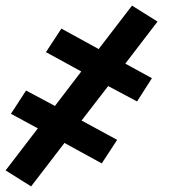

<svg xmlns="http://www.w3.org/2000/svg" viewBox="-22 -495 642 685"><path d="M89 170 -2 113 113 -37 17 -89 71 -172 174 -117 268 -240 142 -309 197 -393 330 -320 449 -475 540 -418 425 -268 520 -216 467 -133 364 -188 269 -65 396 4 341 88 208 15Z"/></svg>

Font: Iosevka Extrabold Extended
Style: Italic
Weight: 800
Width: 7
Italic angle: -9°
Monospace: yes
Designer: Belleve Invis
Foundry: Belleve Invis
Version: Version 32.5.0; ttfautohint (v1.8.4)